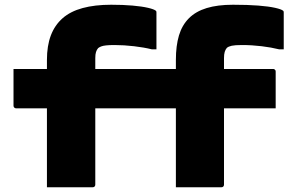

<svg xmlns="http://www.w3.org/2000/svg" viewBox="-20 -790 1240 810"><path d="M382 -11Q382 -6 379 -3Q376 0 371 0Q322 0 274.5 0Q227 0 178 0Q178 -26 178 -53Q178 -80 178 -107Q178 -164 178 -217.5Q178 -271 178 -323.5Q178 -376 178 -429Q178 -482 178 -537Q178 -597 194.5 -640.5Q211 -684 244 -713Q277 -742 328.5 -756Q380 -770 449 -770Q499 -770 539 -766.5Q579 -763 604.5 -757Q630 -751 637 -745Q639 -744 639.5 -741.5Q640 -739 640 -737Q640 -698 640 -659.5Q640 -621 640 -582H620Q588 -590 545.5 -595Q503 -600 463 -600Q441 -600 427.5 -598.5Q414 -597 406.5 -594Q399 -591 394 -587Q388 -580 385 -570.5Q382 -561 382 -545Q382 -497 382 -434Q382 -371 382 -305Q382 -239 382 -179Q382 -119 382 -74.5Q382 -30 382 -11ZM1143 -333H48Q45 -333 42.5 -334.5Q40 -336 38.5 -338.5Q37 -341 37 -344Q37 -383 37 -422Q37 -461 37 -499H1132Q1136 -499 1138 -497.5Q1140 -496 1141.5 -494Q1143 -492 1143 -488Q1143 -450 1143 -411Q1143 -372 1143 -333ZM925 -11Q925 -6 922 -3Q919 0 914 0Q865 0 817.5 0Q770 0 722 0Q722 -26 722 -53Q722 -80 722 -107Q722 -164 722 -217.5Q722 -271 722 -323.5Q722 -376 722 -429Q722 -482 722 -537Q722 -597 735 -640.5Q748 -684 777 -713Q806 -742 852 -756Q898 -770 963 -770Q1025 -770 1069.5 -766.5Q1114 -763 1140.5 -757Q1167 -751 1174 -745Q1176 -744 1176.5 -741.5Q1177 -739 1177 -737Q1177 -698 1177 -659.5Q1177 -621 1177 -582H1157Q1125 -590 1084 -595Q1043 -600 1001 -600Q971 -600 957.5 -597Q944 -594 937 -588Q931 -581 928 -571Q925 -561 925 -545Q925 -497 925 -434Q925 -371 925 -305Q925 -239 925 -179Q925 -119 925 -74.5Q925 -30 925 -11Z"/></svg>

Font: Recursive Monospace Black
Style: Regular
Weight: 900
Version: Version 1.047